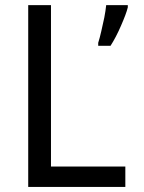

<svg xmlns="http://www.w3.org/2000/svg" viewBox="-20 -734 564 754"><path d="M472.2 0V-80.1H180.2V-713.9H90.8V0ZM397 -713.9C395.5 -699.2 393.1 -683.1 389.6 -665C381.8 -629.4 374 -591.3 365.7 -565.9V-554.2H414.1C428.2 -576.2 441.9 -602.1 455.1 -632.8C468.3 -663.1 477.5 -687 481.9 -705.1V-713.9Z"/></svg>

Font: Avrile Sans
Style: Regular
Weight: 400
Designer: Monotype Design Team, Google (font), Stefan Peev (BGR Cyrillic), Cristiano Sobral (main changes)
Foundry: The Avrile Sans Project Authors
Version: Version 3.110